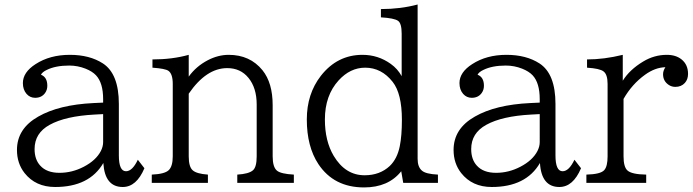

<svg xmlns="http://www.w3.org/2000/svg" viewBox="-20 -800 3030 840"><path d="M431.2 -351.1V-366.2Q431.2 -437.5 399.9 -470.7Q383.8 -487.8 354.5 -499.5Q319.8 -513.2 282.7 -513.2Q223.1 -513.2 184.6 -494.1Q165 -484.9 159.2 -473.1Q187 -462.4 187 -424.8Q187 -406.7 177.2 -393.1Q162.1 -372.1 133.8 -372.1Q111.3 -372.1 96.2 -389.2Q80.1 -407.7 80.1 -436.5Q80.1 -483.9 135.7 -519.5Q198.2 -560.1 285.6 -560.1Q372.1 -560.1 430.2 -522.5Q500 -477.1 500 -345.2V-120.1Q500 -50.8 531.2 -50.8Q559.1 -50.8 583 -101.1L611.8 -64Q577.1 18.1 517.1 18.1Q438.5 18.1 432.1 -86.9Q371.1 18.1 221.2 18.1Q135.7 18.1 87.4 -43Q54.2 -85.4 54.2 -144Q54.2 -237.3 147.5 -290Q237.8 -341.8 389.2 -349.1ZM431.2 -300.8 394 -298.8Q266.1 -292 197.3 -253.9Q131.3 -217.8 131.3 -147.9Q131.3 -102.5 155.8 -75.7Q184.1 -43.9 240.2 -43.9Q295.4 -43.9 346.2 -70.3Q399.9 -98.1 421.4 -139.6Q431.2 -159.2 431.2 -178.2Z M644 0V-36.1Q700.2 -38.6 717.8 -55.2Q735.8 -71.8 735.8 -116.2V-433.1Q735.8 -476.6 716.8 -490.2Q702.6 -500 647 -503.9V-540Q733.9 -540 805.7 -560.1V-464.8Q837.9 -509.8 889.2 -536.6Q934.6 -560.1 980.5 -560.1Q1073.7 -560.1 1128.4 -492.7Q1172.9 -437.5 1172.9 -339.8V-116.2Q1172.9 -69.3 1191.4 -53.7Q1208.5 -39.1 1265.6 -36.1V0H1018.1V-36.1Q1068.8 -39.1 1086.9 -55.2Q1103 -69.3 1103 -116.2V-342.8Q1103 -415.5 1066.9 -459.5Q1032.2 -502 974.1 -502Q882.3 -502 805.7 -390.1V-116.2Q805.7 -70.3 822.8 -55.2Q839.8 -39.6 889.6 -36.1V0Z M1744.1 0 1735.4 -50.8Q1679.2 20 1572.8 20Q1440.9 20 1373 -82Q1322.3 -158.7 1322.3 -277.3Q1322.3 -389.2 1383.8 -468.3Q1455.6 -560.1 1565.9 -560.1Q1634.3 -560.1 1689.5 -520.5Q1719.7 -499 1737.3 -466.8V-652.8Q1737.3 -698.2 1721.2 -709Q1704.6 -720.7 1646.5 -724.1V-760.3Q1731.9 -760.3 1807.1 -780.3V-105Q1807.1 -69.8 1825.7 -53.7Q1842.3 -38.6 1896 -36.1V0ZM1577.6 -503.9Q1512.2 -503.9 1461.4 -448.2Q1401.4 -382.3 1401.4 -277.3Q1401.4 -183.1 1439.9 -118.2Q1490.7 -33.2 1575.2 -33.2Q1641.6 -33.2 1685.1 -73.7Q1717.8 -105 1729 -160.2Q1738.3 -206.1 1738.3 -275.9Q1738.3 -390.6 1697.8 -441.9Q1648.9 -503.9 1577.6 -503.9Z M2341.3 -351.1V-366.2Q2341.3 -437.5 2310.1 -470.7Q2293.9 -487.8 2264.6 -499.5Q2230 -513.2 2192.9 -513.2Q2133.3 -513.2 2094.7 -494.1Q2075.2 -484.9 2069.3 -473.1Q2097.2 -462.4 2097.2 -424.8Q2097.2 -406.7 2087.4 -393.1Q2072.3 -372.1 2043.9 -372.1Q2021.5 -372.1 2006.3 -389.2Q1990.2 -407.7 1990.2 -436.5Q1990.2 -483.9 2045.9 -519.5Q2108.4 -560.1 2195.8 -560.1Q2282.2 -560.1 2340.3 -522.5Q2410.2 -477.1 2410.2 -345.2V-120.1Q2410.2 -50.8 2441.4 -50.8Q2469.2 -50.8 2493.2 -101.1L2522 -64Q2487.3 18.1 2427.2 18.1Q2348.6 18.1 2342.3 -86.9Q2281.2 18.1 2131.3 18.1Q2045.9 18.1 1997.6 -43Q1964.4 -85.4 1964.4 -144Q1964.4 -237.3 2057.6 -290Q2147.9 -341.8 2299.3 -349.1ZM2341.3 -300.8 2304.2 -298.8Q2176.3 -292 2107.4 -253.9Q2041.5 -217.8 2041.5 -147.9Q2041.5 -102.5 2065.9 -75.7Q2094.2 -43.9 2150.4 -43.9Q2205.6 -43.9 2256.3 -70.3Q2310.1 -98.1 2331.5 -139.6Q2341.3 -159.2 2341.3 -178.2Z M2545.4 0V-36.1Q2607.4 -37.6 2623.5 -55.7Q2638.2 -71.8 2638.2 -116.2V-433.1Q2638.2 -474.6 2620.1 -487.8Q2603.5 -500.5 2548.3 -503.9V-540Q2622.6 -540 2704.6 -560.1V-446.8Q2734.4 -495.1 2793.9 -530.8Q2842.3 -560.1 2897.5 -560.1Q2937 -560.1 2961.9 -540Q2990.2 -517.1 2990.2 -476.6Q2990.2 -452.6 2976.1 -437Q2960.4 -419.9 2934.6 -419.9Q2918.9 -419.9 2906.2 -428.2Q2880.9 -444.8 2880.9 -475.1Q2880.9 -490.7 2891.1 -505.9Q2846.2 -504.9 2802.2 -473.1Q2744.6 -431.6 2708 -367.2V-116.2Q2708 -69.3 2725.1 -54.2Q2743.7 -37.1 2807.1 -36.1V0Z"/></svg>

Font: BIZ UDPMincho
Style: Regular
Weight: 400
Designer: TypeBank Co., Ltd.
Foundry: Morisawa Inc.
Version: Version 1.06